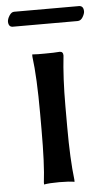

<svg xmlns="http://www.w3.org/2000/svg" viewBox="-51 -704 407 748"><g transform="rotate(-5 152.5 -329.5)"><path d="M5.9 -632.8Q5.9 -643.6 14.2 -656.7Q22.5 -669.9 33.2 -669.9H286.1Q304.7 -669.9 304.7 -647.5Q304.7 -638.7 296.9 -625.5Q289.1 -612.3 276.4 -612.3H23.4Q6.8 -612.3 5.9 -632.8ZM88.9 -489.3V-498H92.8Q100.6 -497.1 112.3 -497.1H137.7Q175.8 -497.1 196.3 -499Q210 -499 210 -483.4Q200.2 -395.5 200.2 -286.1V-204.1Q200.2 -79.1 210 2.9V10.7Q190.4 6.8 150.4 6.8Q111.3 6.8 90.8 10.7V2Q99.6 -67.4 99.6 -204.1V-266.6Q99.6 -407.2 88.9 -489.3Z"/></g></svg>

Font: GenEi LateMin P v2
Style: Medium
Weight: 500
Designer: o_tamon (Modified)
Foundry: o_tamon / Adobe Systems Incorporated / FONT 910 / Philipp H. Poll
Version: Version 2.1;Original Version 1.004